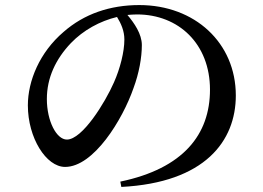

<svg xmlns="http://www.w3.org/2000/svg" viewBox="-20 -726 1040 758"><path d="M483 -667C496 -668 509 -669 521 -669C685 -669 809 -553 809 -372C809 -195 704 -61 455 -9L459 12C790 -5 911 -170 911 -349C911 -557 749 -706 530 -706C414 -706 312 -671 231 -600C136 -519 90 -406 90 -310C90 -182 162 -67 237 -67C350 -67 464 -254 507 -378C529 -437 540 -499 540 -548C540 -592 510 -635 483 -667ZM442 -659C458 -633 471 -604 471 -570C471 -521 454 -455 430 -401C395 -321 305 -175 244 -175C203 -175 165 -248 165 -335C165 -419 200 -493 260 -556C309 -607 375 -643 442 -659Z"/></svg>

Font: Noto Serif SC SemiBold
Style: Regular
Weight: 600
Designer: Ryoko NISHIZUKA 西塚涼子 (kana & ideographs); Frank Grießhammer (Latin, Greek & Cyrillic); Wenlong ZHANG 张文龙 (bopomofo); San
Foundry: Adobe
Version: Version 2.001;hotconv 1.1.0;makeotfexe 2.6.0